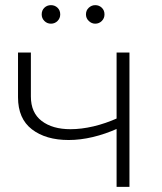

<svg xmlns="http://www.w3.org/2000/svg" viewBox="-20 -726 631 746"><path d="M438 -227Q389 -205 340.5 -193.5Q292 -182 247 -182Q158 -182 104 -223.5Q50 -265 50 -348V-522H100V-351Q100 -288 142 -256Q184 -224 254 -224Q296 -224 343 -235Q390 -246 439 -268ZM433 0V-522H483V0ZM350 -634Q336 -634 325 -644.5Q314 -655 314 -670Q314 -686 325 -696Q336 -706 350 -706Q365 -706 375.5 -696Q386 -686 386 -670Q386 -655 375.5 -644.5Q365 -634 350 -634ZM178 -634Q163 -634 152.5 -644.5Q142 -655 142 -670Q142 -686 152.5 -696Q163 -706 178 -706Q193 -706 203.5 -696Q214 -686 214 -670Q214 -655 203.5 -644.5Q193 -634 178 -634Z"/></svg>

Font: MOST Montserrat Light
Style: Regular
Weight: 300
Designer: Julieta Ulanovsky
Foundry: Julieta Ulanovsky
Version: Version 8.000;March 11, 2024;FontCreator 15.0.0.2926 64-bit